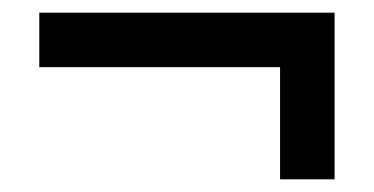

<svg xmlns="http://www.w3.org/2000/svg" viewBox="-20 -363 590 303"><path d="M508 -343V-80H422V-257H42V-343Z"/></svg>

Font: Ysabeau Infant
Style: Bold
Weight: 700
Designer: Christian Thalmann (Catharsis Fonts)
Version: Version 0.003